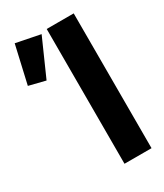

<svg xmlns="http://www.w3.org/2000/svg" viewBox="-195 -803 751 877"><g transform="rotate(-30 181.0 -364.0)"><path d="M193.4 0H335.9V-710.9H193.4ZM75.2 -507.3 161.6 -702.1 34.2 -727.5 -11.2 -528.8Z"/></g></svg>

Font: Roboto Flex Super Cond Bold
Style: Regular
Weight: 700
Width: 3
Designer: Berlow after Robertson
Foundry: Google
Version: Version 3.000